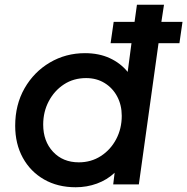

<svg xmlns="http://www.w3.org/2000/svg" viewBox="-20 -777 789 809"><path d="M299 12Q223 12 165.5 -21Q108 -54 76 -112.5Q44 -171 44 -247Q44 -336 83.5 -405Q123 -474 190 -513.5Q257 -553 338 -553Q397 -553 442.5 -532Q488 -511 518 -474L534 -595H446L459 -685H547L557 -757H671L660 -685H749L736 -595H648L565 0H457L463 -49Q431 -19 388.5 -3.5Q346 12 299 12ZM312 -93Q364 -93 405 -119.5Q446 -146 469.5 -190.5Q493 -235 493 -289Q493 -334 474 -370Q455 -406 421 -427Q387 -448 343 -448Q290 -448 249.5 -421.5Q209 -395 185.5 -350.5Q162 -306 162 -252Q162 -182 203.5 -137.5Q245 -93 312 -93Z"/></svg>

Font: Plus Jakarta Sans SemiBold
Style: Italic
Weight: 600
Italic angle: -8°
Designer: Gumpita Rahayu
Foundry: Tokotype
Version: Version 2.071; ttfautohint (v1.8.4.7-5d5b);gftools[0.9.29]